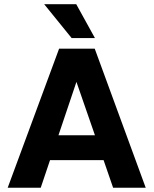

<svg xmlns="http://www.w3.org/2000/svg" viewBox="-20 -878 718 898"><path d="M186.5 -858.5H336.5L424 -700H315ZM661.5 0H509L464.5 -129H214L170.5 0H16L256.5 -650.5H423ZM337.5 -495 253.5 -245.5H424Z"/></svg>

Font: Overused Grotesk
Style: Bold
Weight: 710
Version: Version 0.004